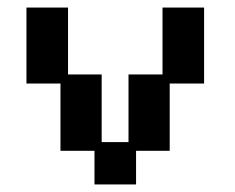

<svg xmlns="http://www.w3.org/2000/svg" viewBox="-20 -476 622 508"><path d="M230 12V-77H140V-255H50V-456H160V-279H249V-100H320V-279H410V-456H520V-255H429V-77H340V12Z"/></svg>

Font: Pixelify Sans Medium
Style: Regular
Weight: 500
Designer: Stefie Justprince
Foundry: Typecalism Foundryline
Version: Version 1.000;February 13, 2025;FontCreator 15.0.0.3015 64-b